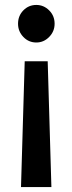

<svg xmlns="http://www.w3.org/2000/svg" viewBox="-20 -521 293 777"><path d="M173 -273 188 236H65L80 -273ZM127 -501Q157 -501 179 -479Q201 -457 201 -425Q201 -394 179 -371.5Q157 -349 127 -349Q96 -349 74.5 -371.5Q53 -394 53 -425Q53 -457 74.5 -479Q96 -501 127 -501Z"/></svg>

Font: Red Hat Text SemiBold
Style: Regular
Weight: 600
Designer: Pentagram, MCKL
Foundry: MCKL
Version: Version 1.030